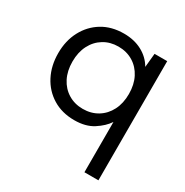

<svg xmlns="http://www.w3.org/2000/svg" viewBox="-167 -644 963 999"><g transform="rotate(30 314.0 -144.0)"><path d="M476 220V-82Q452 -46 407 -17Q362 12 294 12Q220 12 164.5 -22Q109 -56 78.5 -115Q48 -174 48 -249Q48 -324 79 -382.5Q110 -441 165 -474.5Q220 -508 295 -508Q356 -508 403 -483Q450 -458 476 -413L484 -496H560V220ZM303 -61Q353 -61 391.5 -84.5Q430 -108 451.5 -150Q473 -192 473 -248Q473 -304 451.5 -346Q430 -388 391.5 -411.5Q353 -435 303 -435Q254 -435 215.5 -411.5Q177 -388 155.5 -346Q134 -304 134 -248Q134 -192 155.5 -150Q177 -108 215.5 -84.5Q254 -61 303 -61Z"/></g></svg>

Font: Firefly Display
Style: Regular
Weight: 400
Designer: Colophon Foundry, Jonny Pinhorn
Foundry: Colophon Foundry
Version: Version 1.200; ttfautohint (v1.8.3)